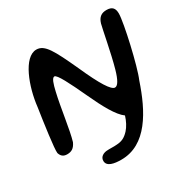

<svg xmlns="http://www.w3.org/2000/svg" viewBox="-177 -740 1075 1101"><g transform="rotate(-30 361.0 -189.5)"><path d="M62.5 24C90 24 109.5 14 125 -20C145.5 -88 162.5 -228.5 184.5 -321C194.5 -364.5 205.5 -400 221 -400C238.5 -400 277.5 -322 328.5 -212.5C374.5 -113 417 -34.5 460 -3.5C450.5 28 434.5 58.5 416.5 78C390.5 106 368.5 116.5 333.5 118C315.5 120 288 117.5 267 119.5C248 121.5 222 132 222 160.5C222 198 269.5 206 315.5 206C484 206.5 573.5 36 631.5 -137C663 -209 722 -469.5 722 -527.5C722 -563 707 -580.5 670 -580.5C637.5 -580.5 616 -567 604.5 -529C597 -502.5 568.5 -346.5 544 -260.5C526.5 -198.5 509 -170.5 491 -170.5C466.5 -170.5 425.5 -234.5 364.5 -372C294.5 -523.5 263.5 -585 208 -585C124 -585 63.5 -421 50 -295.5C35 -197 12.5 -38.5 16.5 -10.5C23.5 11.5 36.5 24 62.5 24Z"/></g></svg>

Font: Gluten
Style: Italic
Weight: 400
Italic angle: -13°
Designer: Tyler Finck
Foundry: Etcetera Type Company
Version: Version 0.920